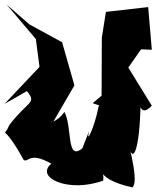

<svg xmlns="http://www.w3.org/2000/svg" viewBox="-21 -757 721 841"><path d="M340 -108C268 -47 297 -202 261 -267C228 -217 180 -218 213 -225L305 -383L251 -572L108 -650L8 -737L136 -586L152 -464L-1 -302L97 -358C142 -302 101 -317 19 -208C-8 -139 -16 -236 83 -56C105 -44 106 -95 204 -40C130 20 279 90 431 34C439 -49 373 24 560 64C565 53 585 44 543 -126C557 -35 591 -84 595 -310C587 -339 584 -230 644 -294L541 -461L597 -541L644 -539L628 -726L443 -705L425 -592L424 -338L385 -305C470 -273 417 -324 410 -287C394 -203 354 -117 369 -182Z"/></svg>

Font: Asimov Silicon
Style: Regular
Weight: 400
Designer: Google
Version: Version 2.000980; 2014